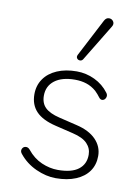

<svg xmlns="http://www.w3.org/2000/svg" viewBox="-86 -816 641 882"><g transform="rotate(10 234.5 -375.0)"><path d="M64 -75Q55 -86 59.5 -97Q64 -108 75.5 -109.5Q87 -111 96 -100Q125 -64 163 -47.5Q201 -31 239 -31Q303 -31 335 -55.5Q367 -80 367 -124Q367 -154 346 -176Q325 -198 278 -209L195 -229Q132 -244 102.5 -275Q73 -306 73 -355Q73 -396 94.5 -427Q116 -458 155.5 -475Q195 -492 247 -492Q291 -492 331 -473Q371 -454 397 -419Q405 -409 401 -397.5Q397 -386 386.5 -383.5Q376 -381 367 -394Q360 -404 345 -419Q324 -437 299.5 -445Q275 -453 246 -453Q185 -453 151 -427Q117 -401 117 -356Q117 -321 138 -300.5Q159 -280 205 -269L288 -249Q348 -235 379.5 -202.5Q411 -170 411 -126Q411 -85 390 -55Q369 -25 329.5 -8.5Q290 8 236 8Q191 8 143.5 -13.5Q96 -35 64 -75ZM238 -568 329 -743Q337 -758 350.5 -758Q364 -758 371 -747Q378 -736 370 -723L266 -552Q261 -544 252 -544Q243 -544 238 -551Q233 -558 238 -568Z"/></g></svg>

Font: SN Pro Thin
Style: Regular
Weight: 200
Designer: Tobias Whetton
Foundry: Supernotes
Version: Version 1.003;Glyphs 3.3 (3324)